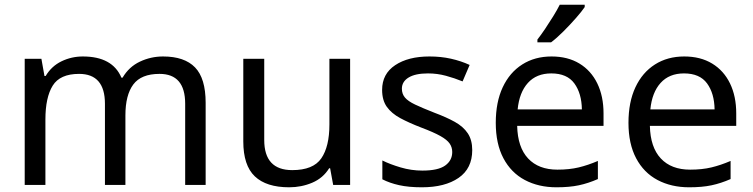

<svg xmlns="http://www.w3.org/2000/svg" viewBox="-20 -786 3200 816"><path d="M673 -546Q764 -546 809 -499.5Q854 -453 854 -349V0H767V-345Q767 -472 658 -472Q580 -472 546.5 -427Q513 -382 513 -296V0H426V-345Q426 -472 316 -472Q235 -472 204 -422Q173 -372 173 -278V0H85V-536H156L169 -463H174Q199 -505 241.5 -525.5Q284 -546 332 -546Q458 -546 496 -456H501Q528 -502 574.5 -524Q621 -546 673 -546Z M1468 -536V0H1396L1383 -71H1379Q1353 -29 1307 -9.5Q1261 10 1209 10Q1112 10 1063 -36.5Q1014 -83 1014 -185V-536H1103V-191Q1103 -63 1222 -63Q1311 -63 1345.5 -113Q1380 -163 1380 -257V-536Z M1987 -148Q1987 -70 1929 -30Q1871 10 1773 10Q1717 10 1676.5 1Q1636 -8 1605 -24V-104Q1637 -88 1682.5 -74.5Q1728 -61 1775 -61Q1842 -61 1872 -82.5Q1902 -104 1902 -140Q1902 -160 1891 -176Q1880 -192 1851.5 -208Q1823 -224 1770 -244Q1718 -264 1681 -284Q1644 -304 1624 -332Q1604 -360 1604 -404Q1604 -472 1659.5 -509Q1715 -546 1805 -546Q1854 -546 1896.5 -536.5Q1939 -527 1976 -510L1946 -440Q1912 -454 1875 -464Q1838 -474 1799 -474Q1745 -474 1716.5 -456.5Q1688 -439 1688 -409Q1688 -387 1701 -371.5Q1714 -356 1744.5 -341.5Q1775 -327 1826 -307Q1877 -288 1913 -268Q1949 -248 1968 -219.5Q1987 -191 1987 -148Z M2324 -546Q2393 -546 2442.5 -516Q2492 -486 2518.5 -431.5Q2545 -377 2545 -304V-251H2178Q2180 -160 2224.5 -112.5Q2269 -65 2349 -65Q2400 -65 2439.5 -74.5Q2479 -84 2521 -102V-25Q2480 -7 2440 1.5Q2400 10 2345 10Q2269 10 2210.5 -21Q2152 -52 2119.5 -113.5Q2087 -175 2087 -264Q2087 -352 2116.5 -415Q2146 -478 2199.5 -512Q2253 -546 2324 -546ZM2323 -474Q2260 -474 2223.5 -433.5Q2187 -393 2180 -321H2453Q2452 -389 2421 -431.5Q2390 -474 2323 -474ZM2465 -756Q2453 -738 2428 -709.5Q2403 -681 2374.5 -652.5Q2346 -624 2322 -606H2264V-618Q2279 -637 2296.5 -663Q2314 -689 2331 -716.5Q2348 -744 2359 -766H2465Z M2888 -546Q2957 -546 3006.5 -516Q3056 -486 3082.5 -431.5Q3109 -377 3109 -304V-251H2742Q2744 -160 2788.5 -112.5Q2833 -65 2913 -65Q2964 -65 3003.5 -74.5Q3043 -84 3085 -102V-25Q3044 -7 3004 1.5Q2964 10 2909 10Q2833 10 2774.5 -21Q2716 -52 2683.5 -113.5Q2651 -175 2651 -264Q2651 -352 2680.5 -415Q2710 -478 2763.5 -512Q2817 -546 2888 -546ZM2887 -474Q2824 -474 2787.5 -433.5Q2751 -393 2744 -321H3017Q3016 -389 2985 -431.5Q2954 -474 2887 -474Z"/></svg>

Font: Noto Sans Phoenician
Style: Regular
Weight: 400
Designer: Monotype Design Team
Foundry: Monotype Imaging Inc.
Version: Version 2.001; ttfautohint (v1.8.4.7-5d5b)